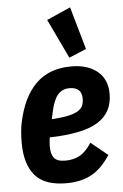

<svg xmlns="http://www.w3.org/2000/svg" viewBox="-57 -856 581 909"><g transform="rotate(-5 233.5 -402.0)"><path d="M222 12Q118 12 72.5 -42Q27 -96 27 -197Q27 -220 29 -247Q31 -274 36 -295Q61 -413 124 -475Q187 -537 292 -537Q370 -537 416 -499Q462 -461 462 -392Q462 -303 391.5 -259Q321 -215 162 -211Q160 -202 159 -189Q158 -176 158 -168Q158 -132 172.5 -113.5Q187 -95 226 -95Q263 -95 292.5 -110Q322 -125 351 -169L431 -104Q389 -40 339.5 -14Q290 12 222 12ZM275 -435Q239 -435 218 -409Q197 -383 186 -329L179 -296Q227 -299 257 -305.5Q287 -312 304 -322.5Q321 -333 327 -347.5Q333 -362 333 -380Q333 -435 275 -435ZM198 -766 311 -816 369 -613 287 -579Z"/></g></svg>

Font: IBM Plex Sans Cond
Style: Bold Italic
Weight: 700
Width: 3
Italic angle: -11°
Designer: Mike Abbink, Paul van der Laan, Pieter van Rosmalen
Foundry: Bold Monday
Version: Version 1.3